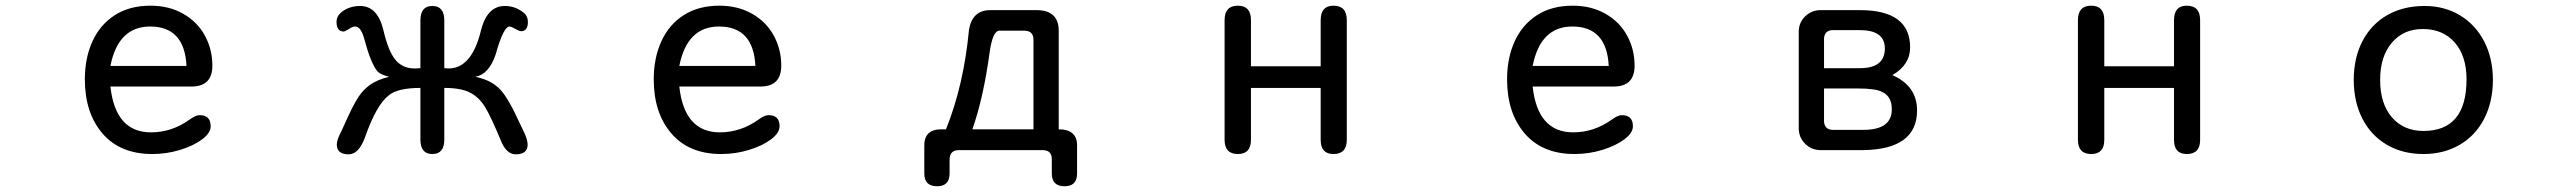

<svg xmlns="http://www.w3.org/2000/svg" viewBox="-20 -520 9040 675"><path d="M510.7 -54.7Q584 -54.7 646.5 -99.6Q668 -115.2 681.6 -115.2Q720.7 -115.2 720.7 -76.2Q720.7 -52.7 690.9 -30.3Q661.1 -7.8 613.8 6.8Q566.4 21.5 515.6 21.5Q402.3 21.5 340.3 -50.8Q278.3 -123 278.3 -241.2Q278.3 -316.4 305.2 -375Q332 -433.6 383.8 -466.8Q435.5 -500 508.8 -500Q574.2 -500 624 -471.7Q673.8 -443.4 700.2 -395Q726.6 -346.7 726.6 -289.1Q726.6 -215.8 653.3 -215.8H368.2Q385.7 -54.7 510.7 -54.7ZM507.8 -426.8Q395.5 -426.8 368.2 -288.1H635.7Q628.9 -426.8 507.8 -426.8Z M1500 -499Q1542 -499 1542 -448.2V-280.3H1544.9L1556.6 -279.3Q1638.7 -279.3 1670.9 -413.1Q1692.4 -499 1754.9 -499Q1793 -499 1823.2 -473.6Q1835.9 -461.9 1835.9 -443.4Q1835.9 -410.2 1811.5 -410.2Q1805.7 -410.2 1785.2 -421.9Q1775.4 -426.8 1771.5 -426.8Q1750 -426.8 1722.7 -329.1Q1699.2 -258.8 1651.4 -250Q1687.5 -242.2 1710.4 -228Q1733.4 -213.9 1749 -192.9Q1764.6 -171.9 1784.2 -134.8L1820.3 -59.6Q1835 -29.3 1835 -11.7Q1835 22.5 1793 22.5Q1759.8 22.5 1740.2 -27.3Q1707 -107.4 1686 -142.6Q1665 -177.7 1632.8 -194.3Q1600.6 -210.9 1542 -210.9V-29.3Q1542 21.5 1500 21.5Q1458 21.5 1458 -29.3V-210.9Q1378.9 -210.9 1347.7 -185.5Q1303.7 -152.3 1264.6 -41Q1242.2 22.5 1206.1 22.5Q1164.1 22.5 1164.1 -11.7Q1164.1 -29.3 1179.7 -57.6L1199.2 -100.6Q1221.7 -150.4 1239.3 -177.7Q1256.8 -205.1 1282.2 -222.7Q1307.6 -240.2 1347.7 -250Q1317.4 -257.8 1306.6 -269.5Q1283.2 -298.8 1260.7 -382.8Q1249 -426.8 1228.5 -426.8Q1218.8 -426.8 1205.1 -417Q1192.4 -409.2 1188.5 -409.2Q1163.1 -409.2 1163.1 -443.4Q1163.1 -462.9 1180.7 -477.5Q1208 -499 1246.1 -499Q1307.6 -499 1328.1 -413.1Q1345.7 -337.9 1371.1 -308.6Q1396.5 -279.3 1436.5 -279.3Q1448.2 -279.3 1454.1 -280.3H1458V-448.2Q1458 -499 1500 -499Z M2510.7 -54.7Q2584 -54.7 2646.5 -99.6Q2668 -115.2 2681.6 -115.2Q2720.7 -115.2 2720.7 -76.2Q2720.7 -52.7 2690.9 -30.3Q2661.1 -7.8 2613.8 6.8Q2566.4 21.5 2515.6 21.5Q2402.3 21.5 2340.3 -50.8Q2278.3 -123 2278.3 -241.2Q2278.3 -316.4 2305.2 -375Q2332 -433.6 2383.8 -466.8Q2435.5 -500 2508.8 -500Q2574.2 -500 2624 -471.7Q2673.8 -443.4 2700.2 -395Q2726.6 -346.7 2726.6 -289.1Q2726.6 -215.8 2653.3 -215.8H2368.2Q2385.7 -54.7 2510.7 -54.7ZM2507.8 -426.8Q2395.5 -426.8 2368.2 -288.1H2635.7Q2628.9 -426.8 2507.8 -426.8Z M3386.7 -416Q3398.4 -484.4 3461.9 -484.4H3626Q3702.1 -483.4 3702.1 -411.1V-65.4Q3768.6 -65.4 3766.6 -4.9V89.8Q3766.6 134.8 3722.7 134.8Q3677.7 134.8 3677.7 89.8V39.1Q3677.7 8.8 3647.5 7.8H3349.6Q3319.3 8.8 3318.4 39.1V89.8Q3318.4 134.8 3274.4 134.8Q3229.5 134.8 3229.5 89.8V-4.9Q3227.5 -65.4 3290 -65.4H3305.7Q3368.2 -220.7 3386.7 -416ZM3583 -412.1H3492.2Q3470.7 -410.2 3460 -341.8Q3437.5 -174.8 3398.4 -65.4H3613.3V-381.8Q3612.3 -411.1 3583 -412.1Z M4623 -449.2Q4623 -500 4668 -500Q4714.8 -500 4714.8 -449.2V-28.3Q4714.8 21.5 4668 21.5Q4623 21.5 4623 -28.3V-210.9H4377.9V-28.3Q4377.9 21.5 4332 21.5Q4285.2 21.5 4285.2 -28.3V-449.2Q4285.2 -500 4332 -500Q4377.9 -500 4377.9 -449.2V-287.1H4623Z M5510.7 -54.7Q5584 -54.7 5646.5 -99.6Q5668 -115.2 5681.6 -115.2Q5720.7 -115.2 5720.7 -76.2Q5720.7 -52.7 5690.9 -30.3Q5661.1 -7.8 5613.8 6.8Q5566.4 21.5 5515.6 21.5Q5402.3 21.5 5340.3 -50.8Q5278.3 -123 5278.3 -241.2Q5278.3 -316.4 5305.2 -375Q5332 -433.6 5383.8 -466.8Q5435.5 -500 5508.8 -500Q5574.2 -500 5624 -471.7Q5673.8 -443.4 5700.2 -395Q5726.6 -346.7 5726.6 -289.1Q5726.6 -215.8 5653.3 -215.8H5368.2Q5385.7 -54.7 5510.7 -54.7ZM5507.8 -426.8Q5395.5 -426.8 5368.2 -288.1H5635.7Q5628.9 -426.8 5507.8 -426.8Z M6719.7 -131.8Q6719.7 4.9 6530.3 7.8H6380.9Q6348.6 7.8 6326.2 -14.6Q6303.7 -37.1 6303.7 -69.3V-408.2Q6303.7 -440.4 6326.2 -462.4Q6348.6 -484.4 6380.9 -484.4H6518.6Q6695.3 -484.4 6695.3 -353.5Q6695.3 -292 6632.8 -255.9Q6719.7 -217.8 6719.7 -131.8ZM6606.4 -349.6Q6606.4 -414.1 6518.6 -414.1H6422.9Q6394.5 -413.1 6392.6 -384.8V-280.3H6518.6Q6606.4 -280.3 6606.4 -349.6ZM6422.9 -63.5H6531.2Q6630.9 -63.5 6630.9 -135.7Q6630.9 -180.7 6597.7 -196.3Q6576.2 -209 6510.7 -209H6392.6V-92.8Q6394.5 -64.5 6422.9 -63.5Z M7623 -449.2Q7623 -500 7668 -500Q7714.8 -500 7714.8 -449.2V-28.3Q7714.8 21.5 7668 21.5Q7623 21.5 7623 -28.3V-210.9H7377.9V-28.3Q7377.9 21.5 7332 21.5Q7285.2 21.5 7285.2 -28.3V-449.2Q7285.2 -500 7332 -500Q7377.9 -500 7377.9 -449.2V-287.1H7623Z M8744.1 -239.3Q8744.1 -162.1 8713.4 -102.5Q8682.6 -43 8627 -10.7Q8571.3 21.5 8500 21.5Q8426.8 21.5 8371.1 -11.2Q8315.4 -43.9 8285.2 -103Q8254.9 -162.1 8254.9 -239.3Q8254.9 -316.4 8285.6 -375.5Q8316.4 -434.6 8372.6 -466.8Q8428.7 -499 8503.9 -499Q8574.2 -499 8628.9 -465.8Q8683.6 -432.6 8713.9 -373.5Q8744.1 -314.5 8744.1 -239.3ZM8347.7 -239.3Q8347.7 -155.3 8389.2 -107.4Q8430.7 -59.6 8500 -59.6Q8651.4 -59.6 8651.4 -241.2Q8651.4 -323.2 8609.9 -370.6Q8568.4 -418 8497.1 -418Q8429.7 -418 8388.7 -369.6Q8347.7 -321.3 8347.7 -239.3Z"/></svg>

Font: FakePearl
Style: Regular
Weight: 400
Version: Version 1.2